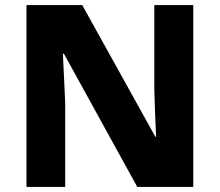

<svg xmlns="http://www.w3.org/2000/svg" viewBox="-20 -734 863 754"><path d="M739 0H519L231 -523H227Q229 -480 231.5 -427.5Q234 -375 236 -330V0H84V-714H303L590 -197H593Q591 -240 589 -289.5Q587 -339 586 -383V-714H739Z"/></svg>

Font: Noto Sans Myanmar ExtraBold
Style: Regular
Weight: 800
Designer: Monotype Design Team
Foundry: Monotype Imaging Inc.
Version: Version 2.107; ttfautohint (v1.8.4.7-5d5b)